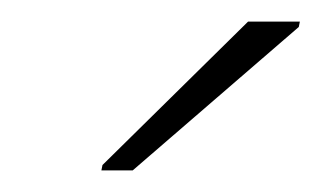

<svg xmlns="http://www.w3.org/2000/svg" viewBox="-20 -763 298 178"><path d="M74 -605 75 -610 210 -743H258L257 -738L103 -605Z"/></svg>

Font: Saira Thin
Style: Italic
Weight: 100
Italic angle: -12°
Designer: Hector Gatti with collaboration of the Omnibus-Type team
Foundry: Omnibus-Type
Version: Version 1.101